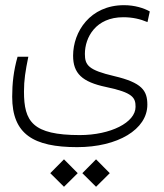

<svg xmlns="http://www.w3.org/2000/svg" viewBox="-20 -401 626 731"><path d="M273.9 159.2C428.2 159.2 541 91.8 541 -2.4C541 -56.2 520.5 -86.4 414.6 -111.3C316.4 -134.3 303.2 -152.8 303.2 -195.8C303.2 -258.8 344.7 -335.4 449.2 -335.4C484.4 -335.4 513.7 -328.6 541.5 -316.9L550.3 -357.4C527.8 -370.1 493.2 -381.3 452.1 -381.3C323.2 -381.3 258.3 -280.3 258.3 -189C258.3 -121.6 292.5 -88.9 383.8 -69.8C486.8 -48.3 496.1 -28.8 496.1 5.9C496.1 65.4 400.9 113.3 283.7 113.3C103.5 113.3 71.3 61.5 71.3 -52.2C71.3 -96.7 76.7 -130.4 87.9 -185.1H46.9C31.7 -131.8 26.4 -83 26.4 -32.7C26.4 109.9 107.4 159.2 273.9 159.2ZM223.6 310.1 275.9 258.3 223.6 205.6 171.4 258.3ZM345.7 310.1 397.9 258.3 345.7 205.6 293.5 258.3Z"/></svg>

Font: Cascadia Mono PL ExtraLight
Style: Regular
Weight: 200
Monospace: yes
Designer: Aaron Bell
Foundry: Saja Typeworks
Version: Version 2404.023